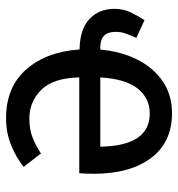

<svg xmlns="http://www.w3.org/2000/svg" viewBox="4 -598 606 655"><g transform="rotate(90 307.5 -270.0)"><path d="M243.6 -236.9Q245.6 -148.2 285.9 -107.4Q326.2 -66.7 383.6 -66.7Q422.1 -66.7 449 -77.7Q475.9 -88.7 503.1 -106.2L548.7 -47.2Q518.5 -22.6 475.9 -4.9Q433.3 12.8 382.6 12.8Q276.4 12.8 216.2 -56.2Q155.9 -125.1 148.2 -237.9Q79.5 -239 44.6 -271.5Q9.7 -304.1 9.7 -356.4Q9.7 -387.7 21.8 -412.6Q33.8 -437.4 48.2 -459.5L108.7 -431.8Q100.5 -413.3 94.4 -396.7Q88.2 -380 88.2 -360.5Q88.2 -308.7 140.5 -308.7H148.7Q154.9 -379 182.6 -434.4Q210.3 -489.7 256.7 -521.5Q303.1 -553.3 365.6 -553.3Q464.6 -553.3 518.5 -481.8Q572.3 -410.3 572.3 -286.2Q572.3 -272.3 571.8 -259.5Q571.3 -246.7 570.3 -236.9ZM366.7 -477.4Q314.9 -477.4 281.8 -436.4Q248.7 -395.4 243.6 -308.7H480Q476.9 -477.4 366.7 -477.4Z"/></g></svg>

Font: Fira Code Retina
Style: Regular
Weight: 450
Monospace: yes
Designer: Carrois Corporate, Edenspiekermann AG, Nikita Prokopov
Foundry: Carrois Corporate, Edenspiekermann AG, Nikita Prokopov
Version: Version 6.002